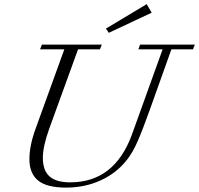

<svg xmlns="http://www.w3.org/2000/svg" viewBox="-20 -874 941 908"><path d="M494.6 -718.8 481 -738.8 673.8 -854.5 697.3 -814ZM292.5 13.2Q201.2 13.2 160.2 -20.3Q119.1 -53.7 119.1 -121.1Q119.1 -185.1 147.9 -264.2L284.2 -640.6H169.4L178.2 -663.1H461.4L452.6 -640.6H349.1L212.9 -265.6Q182.6 -181.2 182.6 -127.4Q182.6 -68.4 213.9 -40Q245.1 -11.7 312.5 -11.7Q522.5 -11.7 605 -240.7L749 -640.6H634.3L642.6 -663.1H901.4L892.6 -640.6H790.5L689 -356.4Q654.8 -260.7 631.1 -206.3Q607.4 -151.9 579.6 -117.2Q530.3 -54.7 455.6 -20.8Q380.9 13.2 292.5 13.2Z"/></svg>

Font: Elstob Light
Style: Italic
Weight: 300
Italic angle: -20°
Designer: Peter S. Baker
Version: Version 1.015